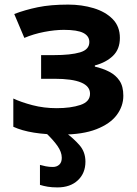

<svg xmlns="http://www.w3.org/2000/svg" viewBox="-20 -576 595 836"><path d="M277 -556Q336 -556 387.5 -540.5Q439 -525 470.5 -493Q502 -461 502 -411Q502 -362 472 -333Q442 -304 393 -291V-286Q428 -278 456 -263.5Q484 -249 500.5 -224.5Q517 -200 517 -159Q517 -114 488.5 -75.5Q460 -37 400 -13.5Q340 10 248 10Q112 10 38 -24V-147Q72 -131 121.5 -118Q171 -105 227 -105Q288 -105 330 -119Q372 -133 372 -168Q372 -233 217 -233H159V-336H214Q288 -336 328.5 -348Q369 -360 369 -393Q369 -419 343 -432.5Q317 -446 258 -446Q219 -446 172.5 -437Q126 -428 86 -411L42 -515Q89 -533 144.5 -544.5Q200 -556 277 -556ZM249 111Q249 86 230 59Q211 32 177 0H264Q301 27 326.5 56.5Q352 86 352 128Q352 178 319 209Q286 240 230 240Q206 240 188 237Q170 234 154 229V142Q164 145 179 148Q194 151 210 151Q227 151 238 141Q249 131 249 111Z"/></svg>

Font: BC Sans
Style: Bold
Weight: 700
Designer: Monotype Design Team
Province of B.C.
Foundry: Monotype Imaging Inc.
Version: Version 2.000;GOOG;noto-source:20170915:90ef993387c0